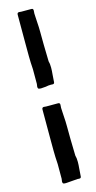

<svg xmlns="http://www.w3.org/2000/svg" viewBox="-136 -742 481 960"><g transform="rotate(-15 105.0 -261.5)"><path d="M73 -705 84 -704H137Q146 -704 146 -694L145 -678L146 -658Q149 -610 149 -606Q149 -598 149.5 -580.5Q150 -563 150 -517L152 -429Q156 -417 156 -395Q156 -380 154 -360Q152 -340 152 -332Q152 -318 149 -315Q146 -312 141 -312.5Q136 -313 133 -313Q119 -313 106 -310Q86 -308 80 -308Q74 -308 72 -309Q64 -309 64 -321Q64 -323 66 -335V-411Q66 -416 64 -446Q63 -461 63 -549V-694Q63 -705 73 -705ZM70 -215 81 -214H144Q153 -214 153 -204L152 -188L153 -168Q156 -120 156 -116Q156 -108 156.5 -90.5Q157 -73 157 -27L159 61Q163 73 163 95Q163 110 161 130Q159 150 159 158Q159 172 156 175Q153 178 148 177.5Q143 177 140 177L113 179Q73 183 69 181Q61 181 61 169Q61 167 63 155V79L61 43Q60 28 60 -59V-204Q60 -215 70 -215Z"/></g></svg>

Font: Barrio
Style: Regular
Weight: 400
Designer: Pablo Cosgaya & Sergio Jimenez
Foundry: Pablo Cosgaya & Sergio Jimenez
Version: Version 1.005